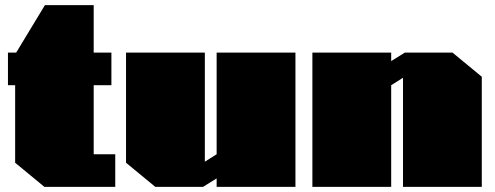

<svg xmlns="http://www.w3.org/2000/svg" viewBox="-20 -728 1928 748"><path d="M153 0 39 -94V-396H11V-523H43L155 -708H345V-523H414V-396H345V-127H429V0Z M585 0 471 -94V-523H778V-98L824 -127V-523H1131V0H824V-33L771 0Z M1197 0V-523H1504V-490L1557 -523H1743L1857 -429V0H1550V-425L1504 -396V0Z"/></svg>

Font: Tomorrow Black
Style: Regular
Weight: 900
Designer: Tony de Marco, Monica Rizzolli
Foundry: Just in Type
Version: Version 2.002